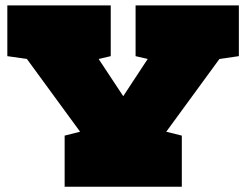

<svg xmlns="http://www.w3.org/2000/svg" viewBox="-20 -708 934 728"><path d="M225.1 0V-193.8L283.7 -208.5L82 -484.4L7.8 -495.1V-687.5H399.9V-495.1L354 -484.4L447.3 -343.3L540 -484.4L494.1 -495.1V-687.5H885.7V-495.1L812 -484.4L610.4 -208.5L669.4 -193.8V0Z"/></svg>

Font: Holtwood One SC
Style: Regular
Weight: 400
Version: Version 1.000